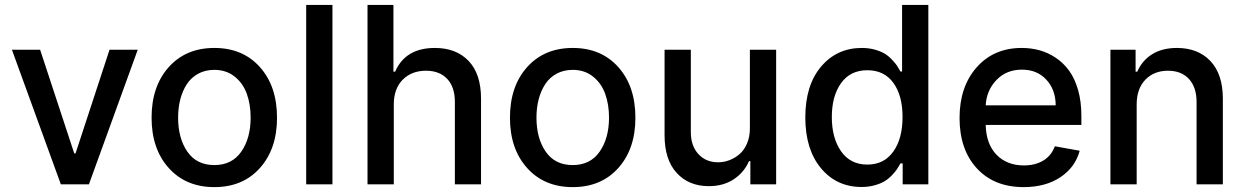

<svg xmlns="http://www.w3.org/2000/svg" viewBox="-20 -747 5045 778"><path d="M538.1 -545.4 340.3 0H226.6L28.3 -545.4H142.6L280.8 -125.5H286.1L423.8 -545.4Z M594.2 -270Q594.2 -397.5 663.8 -475.1Q733.4 -552.7 848.6 -552.7Q963.9 -552.7 1033.2 -475.1Q1102.5 -397.5 1102.5 -270Q1102.5 -143.6 1033.2 -66.2Q963.9 11.2 848.6 11.2Q733.4 11.2 663.8 -66.2Q594.2 -143.6 594.2 -270ZM848.6 -78.1Q919.9 -78.1 957.8 -132.6Q995.6 -187 995.6 -270.5Q995.6 -324.2 980 -367.2Q964.4 -410.2 930.4 -437Q896.5 -463.9 848.6 -463.9Q812 -463.9 783.4 -448.5Q754.9 -433.1 737.3 -406.2Q719.7 -379.4 710.7 -345Q701.7 -310.5 701.7 -270.5Q701.7 -186.5 739.3 -132.3Q776.9 -78.1 848.6 -78.1Z M1327.1 -727.1V0H1220.7V-727.1Z M1575.7 -323.7V0H1469.2V-727.1H1574.2V-456.5H1581.1Q1622.6 -552.7 1742.2 -552.7Q1828.6 -552.7 1878.9 -500Q1929.2 -447.3 1929.2 -347.2V0H1823.2V-334Q1823.2 -394 1792.2 -427.2Q1761.2 -460.4 1706.1 -460.4Q1647.9 -460.4 1611.8 -424.1Q1575.7 -387.7 1575.7 -323.7Z M2046.4 -270Q2046.4 -397.5 2116 -475.1Q2185.5 -552.7 2300.8 -552.7Q2416 -552.7 2485.4 -475.1Q2554.7 -397.5 2554.7 -270Q2554.7 -143.6 2485.4 -66.2Q2416 11.2 2300.8 11.2Q2185.5 11.2 2116 -66.2Q2046.4 -143.6 2046.4 -270ZM2300.8 -78.1Q2372.1 -78.1 2409.9 -132.6Q2447.8 -187 2447.8 -270.5Q2447.8 -324.2 2432.1 -367.2Q2416.5 -410.2 2382.6 -437Q2348.6 -463.9 2300.8 -463.9Q2264.2 -463.9 2235.6 -448.5Q2207 -433.1 2189.5 -406.2Q2171.9 -379.4 2162.8 -345Q2153.8 -310.5 2153.8 -270.5Q2153.8 -186.5 2191.4 -132.3Q2229 -78.1 2300.8 -78.1Z M3018.6 -226.1V-545.4H3125V0H3020.5V-94.2H3015.1Q2995.1 -48.3 2953.1 -20.5Q2911.1 7.3 2852.1 7.3Q2771 7.3 2721.9 -46.4Q2672.9 -100.1 2672.9 -198.7V-545.4H2779.3V-211.4Q2779.3 -156.2 2809.8 -122.8Q2840.3 -89.4 2890.1 -89.4Q2913.1 -89.4 2935.5 -97.9Q2958 -106.4 2976.8 -122.6Q2995.6 -138.7 3007.1 -165.8Q3018.6 -192.9 3018.6 -226.1Z M3471.2 10.7Q3370.1 10.7 3306.6 -65.4Q3243.2 -141.6 3243.2 -271.5Q3243.2 -401.4 3307.1 -477.1Q3371.1 -552.7 3472.2 -552.7Q3501 -552.7 3525.6 -545.7Q3550.3 -538.6 3565.4 -529.3Q3580.6 -520 3594.7 -504.9Q3608.9 -489.7 3615 -480.5Q3621.1 -471.2 3628.9 -457H3635.3V-727.1H3741.7V0H3637.7V-85H3628.9Q3621.6 -71.8 3614.7 -61.5Q3607.9 -51.3 3594 -36.6Q3580.1 -22 3564.2 -12.5Q3548.3 -2.9 3523.9 3.9Q3499.5 10.7 3471.2 10.7ZM3494.6 -80.1Q3562 -80.1 3599.6 -132.6Q3637.2 -185.1 3637.2 -272.9Q3637.2 -359.9 3600.1 -411.1Q3563 -462.4 3494.6 -462.4Q3425.3 -462.4 3387.9 -409.9Q3350.6 -357.4 3350.6 -272.9Q3350.6 -187.5 3388.2 -133.8Q3425.8 -80.1 3494.6 -80.1Z M4127.9 11.2Q4008.3 11.2 3938.2 -64.9Q3868.2 -141.1 3868.2 -269Q3868.2 -395.5 3937.5 -474.1Q4006.8 -552.7 4120.1 -552.7Q4158.2 -552.7 4192.6 -543.2Q4227.1 -533.7 4258.3 -512.7Q4289.6 -491.7 4312.3 -460.4Q4335 -429.2 4348.4 -382.6Q4361.8 -335.9 4361.8 -278.3V-240.7H3974.1Q3976.1 -163.1 4018.1 -119.9Q4060.1 -76.7 4128.9 -76.7Q4174.8 -76.7 4207.5 -96.4Q4240.2 -116.2 4254.4 -154.3L4355 -136.2Q4336.9 -68.8 4276.6 -28.8Q4216.3 11.2 4127.9 11.2ZM3974.1 -320.3H4257.8Q4257.3 -383.8 4219.7 -424.3Q4182.1 -464.8 4121.1 -464.8Q4058.1 -464.8 4017.8 -422.9Q3977.5 -380.9 3974.1 -320.3Z M4585.9 -323.7V0H4479.5V-545.4H4581.5V-456.5H4588.4Q4607.9 -502 4648.7 -527.3Q4689.5 -552.7 4749 -552.7Q4834.5 -552.7 4884.8 -499.5Q4935.1 -446.3 4935.1 -347.2V0H4828.6V-334Q4828.6 -393.1 4797.9 -426.8Q4767.1 -460.4 4712.9 -460.4Q4656.2 -460.4 4621.1 -424.1Q4585.9 -387.7 4585.9 -323.7Z"/></svg>

Font: Interop Med
Style: Regular
Weight: 500
Designer: Rasmus Andersson, Google, Jang Haemin
Foundry: jhaemin
Version: Version 1.007